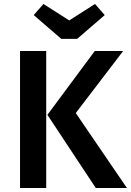

<svg xmlns="http://www.w3.org/2000/svg" viewBox="-20 -948 660 968"><path d="M213 0H81V-691H213ZM620 0H463L219 -369L458 -691H601L362 -378ZM369 -752H289L150 -872L199 -928L329 -845L459 -928L508 -872Z"/></svg>

Font: Trujillo Medium
Style: Regular
Weight: 500
Designer: Fira Sans original fonts by bBox Type GmbH, Carrois Corporate GbR, & Edenspiekermann AG / Changes by Cristiano Sobral
Foundry: Fira Sans original fonts by bBox Type GmbH, Carrois Corporate GbR, & Edenspiekermann AG / Changes by Cristiano Sobral
Version: Version 4.301;October 17, 2021;FontCreator 14.0.0.2814 64-bi